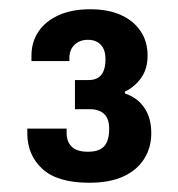

<svg xmlns="http://www.w3.org/2000/svg" viewBox="-20 -823 385 415"><path d="M173 -428Q104 -428 71.5 -458Q39 -488 39 -535V-545H124V-535Q124 -517 135 -506Q146 -495 170 -495Q187 -495 197 -500.5Q207 -506 211.5 -517Q216 -528 216 -544Q216 -560 211 -569Q206 -578 196.5 -582.5Q187 -587 175 -587H142V-650H172Q184 -650 192 -655Q200 -660 204 -670Q208 -680 208 -695Q208 -708 204 -717Q200 -726 191.5 -731.5Q183 -737 170 -737Q158 -737 149 -732Q140 -727 135 -718.5Q130 -710 130 -698V-691H48V-703Q48 -732 63 -754.5Q78 -777 106.5 -790Q135 -803 175 -803Q214 -803 241.5 -790.5Q269 -778 284 -755.5Q299 -733 299 -703Q299 -674 285 -654.5Q271 -635 250 -625V-621Q277 -612 292 -590Q307 -568 307 -535Q307 -504 291.5 -479.5Q276 -455 246.5 -441.5Q217 -428 173 -428Z"/></svg>

Font: Archivo SemiCondensed ExtraBold
Style: Regular
Weight: 800
Width: 4
Designer: Hector Gatti
Foundry: Omnibus-Type
Version: Version 2.001